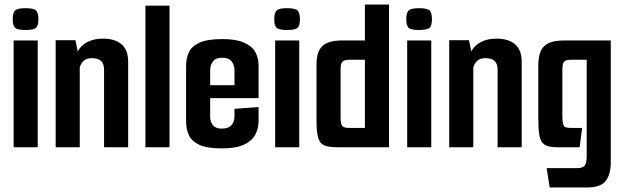

<svg xmlns="http://www.w3.org/2000/svg" viewBox="-20 -648 2748 845"><path d="M40 0V-470H146V0ZM92 -516Q56 -516 46 -526Q36 -536 36 -563Q36 -591 46 -601.5Q56 -612 92 -612Q129 -612 139 -601.5Q149 -591 149 -563Q149 -536 139 -526Q129 -516 92 -516Z M225 -471H312L322 -422Q337 -449 365.5 -463.5Q394 -478 433 -478Q486 -478 515 -453Q544 -428 544 -376V0H438V-340Q438 -368 424.5 -380Q411 -392 385 -392Q362 -392 349.5 -381.5Q337 -371 331 -352V0H225Z M620 -623H726V0H620Z M956 5Q890 5 856.5 -11Q823 -27 811 -54Q799 -81 799 -113V-358Q799 -391 811 -417.5Q823 -444 857.5 -460Q892 -476 959 -476Q1019 -476 1054 -460.5Q1089 -445 1103.5 -419Q1118 -393 1118 -360V-266L1012 -259V-340Q1012 -361 999.5 -377.5Q987 -394 958 -394Q930 -394 917.5 -378Q905 -362 905 -340V-133Q905 -112 917 -97Q929 -82 955 -82Q986 -82 999 -97.5Q1012 -113 1012 -136V-169L1118 -177V-117Q1118 -82 1103 -54.5Q1088 -27 1053 -11Q1018 5 956 5ZM811 -216V-273H1118V-216Z M1191 0V-470H1297V0ZM1243 -516Q1207 -516 1197 -526Q1187 -536 1187 -563Q1187 -591 1197 -601.5Q1207 -612 1243 -612Q1280 -612 1290 -601.5Q1300 -591 1300 -563Q1300 -536 1290 -526Q1280 -516 1243 -516Z M1464 0Q1427 0 1407.5 -8Q1388 -16 1380.5 -41Q1373 -66 1373 -116V-365Q1373 -403 1384.5 -426Q1396 -449 1421 -459.5Q1446 -470 1486 -470H1586V-628H1692V0ZM1586 -85V-385H1517Q1495 -385 1487 -376.5Q1479 -368 1479 -345V-130Q1479 -100 1487 -92.5Q1495 -85 1516 -85Z M1772 0V-470H1878V0ZM1824 -516Q1788 -516 1778 -526Q1768 -536 1768 -563Q1768 -591 1778 -601.5Q1788 -612 1824 -612Q1861 -612 1871 -601.5Q1881 -591 1881 -563Q1881 -536 1871 -526Q1861 -516 1824 -516Z M1957 -471H2044L2054 -422Q2069 -449 2097.5 -463.5Q2126 -478 2165 -478Q2218 -478 2247 -453Q2276 -428 2276 -376V0H2170V-340Q2170 -368 2156.5 -380Q2143 -392 2117 -392Q2094 -392 2081.5 -381.5Q2069 -371 2063 -352V0H1957Z M2399 177 2386 92H2520Q2545 92 2553.5 80.5Q2562 69 2562 39V-385H2492Q2475 -385 2467 -380Q2459 -375 2457 -364.5Q2455 -354 2455 -336V-137Q2455 -114 2458 -103Q2461 -92 2468.5 -88.5Q2476 -85 2490 -85H2542L2531 0H2432Q2392 0 2375 -12.5Q2358 -25 2353.5 -53.5Q2349 -82 2349 -130V-358Q2349 -397 2359 -421.5Q2369 -446 2394 -458Q2419 -470 2464 -470H2668V67Q2668 120 2645.5 148.5Q2623 177 2565 177Z"/></svg>

Font: Smooch Sans
Style: Bold
Weight: 700
Designer: Robert E. Leuschke
Foundry: Robert E. Leuschke
Version: Version 1.010